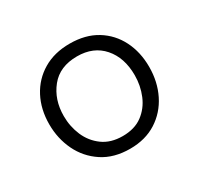

<svg xmlns="http://www.w3.org/2000/svg" viewBox="-95 -841 644 621"><g transform="rotate(-30 227.0 -530.0)"><path d="M228.5 -333Q168 -333 126 -360.8Q84 -388.5 62.2 -433.8Q40.5 -479 40.5 -532Q40.5 -588 63.5 -631.8Q86.5 -675.5 128.5 -700.5Q170.5 -725.5 227.5 -725.5Q286.5 -725.5 328 -700Q369.5 -674.5 391.5 -630.8Q413.5 -587 413.5 -532Q413.5 -476.5 391 -431.2Q368.5 -386 327 -359.5Q285.5 -333 228.5 -333ZM228 -380.5Q272.5 -380.5 301.5 -402Q330.5 -423.5 345 -458.2Q359.5 -493 359.5 -532Q359.5 -597.5 324.2 -637.8Q289 -678 228 -678Q163 -678 128.8 -635.5Q94.5 -593 94.5 -532Q94.5 -493 109.2 -458.5Q124 -424 153.8 -402.2Q183.5 -380.5 228 -380.5Z"/></g></svg>

Font: Commissioner Light
Style: Regular
Weight: 300
Designer: Kostas Bartsokas
Foundry: Kostas Bartsokas
Version: Version 1.000; ttfautohint (v1.8.3)